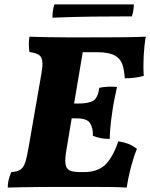

<svg xmlns="http://www.w3.org/2000/svg" viewBox="-20 -845 679 868"><path d="M15 3Q15 -15 19 -31.5Q23 -48 31 -67Q58 -69 72 -78Q86 -87 94 -111Q102 -135 110 -183L167 -511Q174 -550 171 -570Q168 -590 154 -598Q140 -606 113 -610Q111 -626 110.5 -642.5Q110 -659 113 -679Q147 -678 193.5 -677Q240 -676 285 -676Q330 -676 360 -676Q460 -676 523.5 -676.5Q587 -677 639 -679Q632 -639 629.5 -591.5Q627 -544 630 -502Q590 -491 544 -491Q542 -528 533 -554.5Q524 -581 497.5 -595Q471 -609 418 -609H354L315 -377H334Q383 -377 403 -390.5Q423 -404 429 -448Q448 -452 468 -453Q488 -454 509 -452Q503 -425 497 -395.5Q491 -366 486 -328Q477 -266 476 -217Q454 -217 435.5 -220.5Q417 -224 400 -231Q401 -266 387.5 -288Q374 -310 325 -310H304L281 -172Q273 -127 276 -104.5Q279 -82 295 -74.5Q311 -67 343 -67H359Q420 -67 454.5 -99Q489 -131 515 -206Q541 -202 560.5 -194.5Q580 -187 599 -172Q585 -138 572.5 -91.5Q560 -45 553 3Q523 1 480.5 0.5Q438 0 391.5 0Q345 0 302 0Q273 0 234.5 0Q196 0 155 0.5Q114 1 77 1.5Q40 2 15 3ZM217 -765Q217 -778 219 -795Q221 -812 226 -825H585Q585 -814 583 -799.5Q581 -785 576 -771Q491 -771 402 -770Q313 -769 217 -765Z"/></svg>

Font: Vollkorn ExtraBold
Style: Italic
Weight: 800
Italic angle: -11°
Designer: Friedrich Althausen
Foundry: Friedrich Althausen
Version: Version 5.000; ttfautohint (v1.8.3)